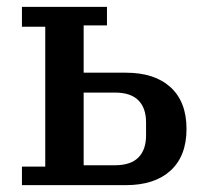

<svg xmlns="http://www.w3.org/2000/svg" viewBox="-20 -540 597 560"><path d="M44 -54H112V-462H44V-520H292V-466H224V-328H347Q431 -328 477.5 -285.5Q524 -243 524 -164Q524 -85 477.5 -42.5Q431 0 347 0H44ZM315 -58Q361 -58 383.5 -80.5Q406 -103 406 -145V-183Q406 -225 383.5 -247.5Q361 -270 315 -270H224V-58Z"/></svg>

Font: IBM Plex Serif Medium
Style: Regular
Weight: 500
Designer: Mike Abbink, Paul van der Laan, Pieter van Rosmalen
Foundry: Bold Monday
Version: Version 2.5